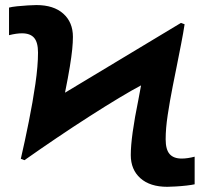

<svg xmlns="http://www.w3.org/2000/svg" viewBox="-20 -717 791 747"><path d="M698.2 -622.6Q693.4 -590.3 684.8 -546.4Q676.3 -502.4 667.5 -458.7Q658.7 -415 652.3 -382.8Q640.6 -323.7 632.6 -270.5Q624.5 -217.3 624.5 -175.3Q624.5 -135.3 639.9 -117.7Q655.3 -100.1 687 -100.1Q709 -100.1 737.3 -107.4V0Q727.1 2.4 706.1 4.9Q685.1 7.3 663.8 8.5Q642.6 9.8 630.9 9.8Q563.5 9.8 526.1 -23.7Q488.8 -57.1 488.8 -113.8Q488.8 -184.6 518.6 -330.1L528.8 -384.8Q495.1 -367.2 443.1 -335.9Q391.1 -304.7 328.6 -264.6Q266.1 -224.6 200.7 -180.4Q135.3 -136.2 75.2 -93.8L61 -99.1Q76.7 -167 92 -243.4Q107.4 -319.8 117.7 -390.6Q127.9 -461.4 127.9 -512.2Q127.9 -552.2 112.8 -569.8Q97.7 -587.4 65.4 -587.4Q43.9 -587.4 15.1 -580.1V-687.5Q25.9 -690.4 46.6 -692.6Q67.4 -694.8 88.6 -696Q109.9 -697.3 121.6 -697.3Q189 -697.3 226.3 -663.8Q263.7 -630.4 263.7 -573.7Q263.7 -552.7 261 -525.4Q258.3 -498 251.7 -457.5Q245.1 -417 232.9 -356.4L684.1 -627.9Z"/></svg>

Font: Arimo
Style: Bold
Weight: 700
Designer: Steve Matteson
Foundry: Monotype Imaging Inc.
Version: Version 1.33